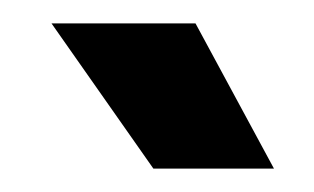

<svg xmlns="http://www.w3.org/2000/svg" viewBox="-20 -720 268 164"><path d="M214 -576 147 -700H24L111 -576Z"/></svg>

Font: Vanilla Cream ExtraBold
Style: Regular
Weight: 800
Designer: Jeremy Tribby, Jinavaṁso
Foundry: Tribby Type
Version: Version 1.422;Glyphs 3.1.2 (3151)